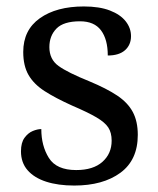

<svg xmlns="http://www.w3.org/2000/svg" viewBox="-20 -565 491 595"><path d="M210 10Q160 10 123 -2Q86 -14 65.5 -37.5Q45 -61 45 -96Q45 -123 56 -138Q67 -153 81.5 -159Q96 -165 108 -165Q108 -113 131.5 -75.5Q155 -38 216 -38Q269 -38 297.5 -63.5Q326 -89 326 -129Q326 -154 315.5 -170Q305 -186 278.5 -201.5Q252 -217 203 -238Q152 -261 118.5 -282.5Q85 -304 68.5 -332.5Q52 -361 52 -404Q52 -472 103.5 -508.5Q155 -545 240 -545Q288 -545 320.5 -532.5Q353 -520 369.5 -499Q386 -478 386 -453Q386 -426 367.5 -409.5Q349 -393 314 -393Q314 -443 293 -471Q272 -499 228 -499Q177 -499 155 -476.5Q133 -454 133 -419Q133 -381 161.5 -360.5Q190 -340 257 -313Q310 -291 343 -269Q376 -247 391.5 -218Q407 -189 407 -147Q407 -69 353 -29.5Q299 10 210 10Z"/></svg>

Font: Noto Rashi Hebrew
Style: Regular
Weight: 400
Version: Version 1.006